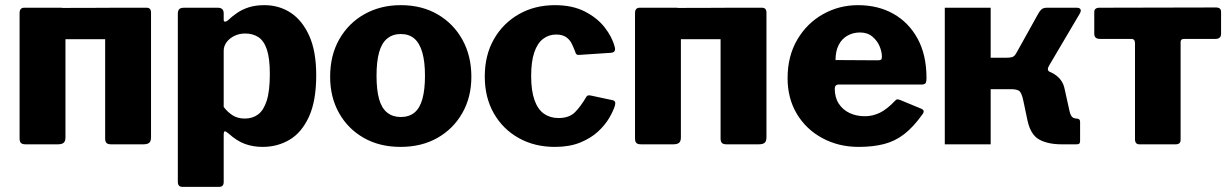

<svg xmlns="http://www.w3.org/2000/svg" viewBox="-20 -560 4773 745"><path d="M234 -511V-27Q234 -12 227 -6Q220 0 204 0H80Q66 0 61 -5.5Q56 -11 56 -23V-509Q56 -530 74 -530H217Q234 -530 234 -511ZM566 -511V-27Q566 -12 559 -6Q552 0 536 0H412Q398 0 393 -5.5Q388 -11 388 -23V-509Q388 -530 405 -530H549Q566 -530 566 -511ZM128 -408Q106 -408 106 -428V-512Q106 -529 126 -529L501 -530Q521 -530 521 -513V-428Q521 -408 499 -408Z M825 -530Q848 -530 848 -508V-483Q848 -476 853 -476Q858 -476 863 -480Q881 -497 901 -510.5Q921 -524 946.5 -532Q972 -540 1006 -540Q1063 -540 1108 -510.5Q1153 -481 1180 -421Q1207 -361 1207 -268Q1207 -169 1179 -107.5Q1151 -46 1104 -18Q1057 10 999 10Q962 10 930.5 -1.5Q899 -13 868 -41Q856 -51 852 -50.5Q848 -50 848 -36V146Q848 165 831 165H687Q670 165 670 145V-506Q670 -518 675 -524Q680 -530 695 -530H825ZM848 -145Q864 -124 883.5 -112Q903 -100 930 -100Q960 -100 981.5 -116Q1003 -132 1015 -169.5Q1027 -207 1027 -273Q1027 -334 1015.5 -368Q1004 -402 982.5 -416Q961 -430 931 -430Q908 -430 889 -420.5Q870 -411 859 -396Q848 -381 848 -363V-145Z M1534 10Q1453 10 1391.5 -25Q1330 -60 1295.5 -121.5Q1261 -183 1261 -262Q1261 -346 1297 -408.5Q1333 -471 1395 -505.5Q1457 -540 1535 -540Q1617 -540 1678.5 -504Q1740 -468 1774.5 -405.5Q1809 -343 1809 -262Q1809 -183 1774 -121.5Q1739 -60 1677.5 -25Q1616 10 1534 10ZM1535 -106Q1567 -106 1588 -123Q1609 -140 1619 -176Q1629 -212 1629 -266Q1629 -321 1618.5 -357Q1608 -393 1587.5 -410.5Q1567 -428 1535 -428Q1504 -428 1482.5 -410.5Q1461 -393 1451 -357Q1441 -321 1441 -266Q1441 -211 1451 -175.5Q1461 -140 1482.5 -123Q1504 -106 1535 -106Z M2133 -540Q2201 -540 2249 -515.5Q2297 -491 2326 -454Q2355 -417 2365 -379Q2372 -356 2349 -355L2228 -347Q2215 -345 2212 -359Q2206 -375 2198.5 -390.5Q2191 -406 2176.5 -416Q2162 -426 2138 -426Q2109 -426 2087 -409Q2065 -392 2053 -356.5Q2041 -321 2041 -265Q2041 -208 2054 -171.5Q2067 -135 2091 -118.5Q2115 -102 2147 -102Q2189 -102 2211.5 -125Q2234 -148 2255 -184Q2257 -188 2261 -189.5Q2265 -191 2274 -189L2358 -171Q2371 -168 2366 -150Q2360 -130 2344 -102.5Q2328 -75 2300.5 -49.5Q2273 -24 2231.5 -7Q2190 10 2133 10Q2054 10 1992.5 -24.5Q1931 -59 1896 -120.5Q1861 -182 1861 -263Q1861 -346 1896.5 -408Q1932 -470 1993.5 -505Q2055 -540 2133 -540Z M2622 -511V-27Q2622 -12 2615 -6Q2608 0 2592 0H2468Q2454 0 2449 -5.5Q2444 -11 2444 -23V-509Q2444 -530 2462 -530H2605Q2622 -530 2622 -511ZM2954 -511V-27Q2954 -12 2947 -6Q2940 0 2924 0H2800Q2786 0 2781 -5.5Q2776 -11 2776 -23V-509Q2776 -530 2793 -530H2937Q2954 -530 2954 -511ZM2516 -408Q2494 -408 2494 -428V-512Q2494 -529 2514 -529L2889 -530Q2909 -530 2909 -513V-428Q2909 -408 2887 -408Z M3219 -216Q3219 -182 3234.5 -158Q3250 -134 3276.5 -121.5Q3303 -109 3336 -109Q3366 -109 3394 -122.5Q3422 -136 3454 -170Q3458 -174 3461 -174.5Q3464 -175 3473 -172L3555 -138Q3571 -131 3559 -116Q3524 -67 3488.5 -39.5Q3453 -12 3410 -1Q3367 10 3312 10Q3234 10 3171 -24Q3108 -58 3072 -118Q3036 -178 3036 -257Q3036 -342 3073.5 -406Q3111 -470 3173.5 -505Q3236 -540 3309 -540Q3387 -540 3446.5 -506.5Q3506 -473 3540.5 -410Q3575 -347 3575 -257Q3575 -245 3572.5 -239Q3570 -233 3558 -232H3233Q3227 -232 3223 -228Q3219 -224 3219 -216ZM3385 -326Q3395 -326 3398.5 -328.5Q3402 -331 3402 -340Q3402 -359 3393 -380.5Q3384 -402 3365 -418Q3346 -434 3317 -434Q3290 -434 3268 -421.5Q3246 -409 3234 -385Q3222 -361 3222 -327Z M3646 0V-530H3824V-336H3914L3988 -296Q4039 -292 4070.5 -272.5Q4102 -253 4110 -219L4130 -129Q4134 -111 4141 -105.5Q4148 -100 4157 -100Q4171 -100 4171 -87V-14Q4171 -6 4168 -3Q4165 0 4157 0H4100Q4046 0 4012.5 -18.5Q3979 -37 3967 -92L3951 -168Q3944 -202 3933.5 -208Q3923 -214 3903 -214H3824V0ZM3884 -265V-336Q3907 -336 3914 -342Q3921 -348 3928 -362L4007 -504Q4013 -516 4020.5 -523Q4028 -530 4042 -530H4157Q4169 -530 4172.5 -524Q4176 -518 4169 -506L4051 -306Q4046 -298 4046 -291.5Q4046 -285 4053 -281Z M4696 -409H4574Q4561 -409 4561 -397V-17Q4561 0 4542 0H4401Q4384 0 4384 -20V-392Q4384 -409 4370 -409H4248Q4226 -409 4226 -429V-513Q4226 -530 4246 -530L4698 -531Q4718 -531 4718 -514V-429Q4718 -409 4696 -409Z"/></svg>

Font: Libre Franklin ExtraBold
Style: Regular
Weight: 800
Designer: Pablo Impallari, Rodrigo Fuenzalida, Nhung Nguyen
Foundry: Impallari Type
Version: Version 3.000